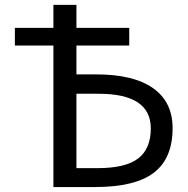

<svg xmlns="http://www.w3.org/2000/svg" viewBox="-20 -752 756 774"><path d="M288.1 -452.1H368.2Q518.6 -452.1 597.2 -396.5Q675.8 -340.8 675.8 -235.4Q675.8 -113.3 600.1 -55.7Q524.4 2 363.3 2H195.3V-568.4H40V-639.6H195.3V-732.4H288.1V-639.6H501V-568.4H288.1ZM288.1 -74.2H373Q486.3 -74.2 537.1 -113.3Q587.9 -152.3 587.9 -234.4Q587.9 -375 375 -374H288.1Z"/></svg>

Font: Gen Shin Gothic Regular
Style: Regular
Weight: 400
Designer: [Source Han Sans]
Ryoko NISHIZUKA  (kana & ideographs); Paul D. Hunt (Latin, Greek & Cyrillic); Wenlong ZHANG  (bopomofo
Version: Version 1.002.20150607